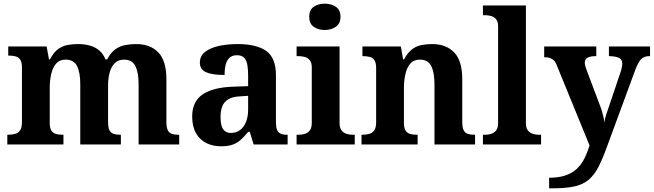

<svg xmlns="http://www.w3.org/2000/svg" viewBox="-20 -790 3575 1050"><path d="M20 0V-53H22Q45.3 -53 62.5 -57.8Q79.7 -62.6 89.9 -77.4Q100 -92.3 100 -122V-421Q100 -449.5 91 -463.2Q82 -477 66 -481.5Q50 -486 28 -486H25V-536H235L248 -465H253Q273 -503 296.5 -520.5Q320 -538 347.3 -543.5Q374.6 -549 406 -549Q443 -549 472.5 -540.5Q502 -532 523.5 -513.5Q545 -495 557 -465H566Q586 -503 611 -520.5Q636 -538 664.8 -543.5Q693.6 -549 725 -549Q802 -549 846 -503.2Q890 -457.4 890 -356V-123.5Q890 -93 897.5 -78Q905 -63 920 -58Q935 -53 957 -53H960V0H738V-329Q738 -394 720.1 -429Q702.3 -464 658.2 -464Q627 -464 607.4 -444.4Q587.8 -424.9 579.4 -392.4Q571 -360 571 -321V-124Q571 -93.5 578.5 -78.3Q586 -63 601 -58Q616 -53 638 -53H641V0H419V-329Q419 -394 401.1 -429Q383.1 -464 338.8 -464Q306 -464 287.1 -442.5Q268.3 -420.9 260.1 -385.5Q252 -350.1 252 -309V-118Q252 -90 261 -76Q270 -62 286 -57.5Q302 -53 324 -53H327V0Z M1188 10Q1144 10 1108.5 -7.5Q1073 -25 1052 -61.4Q1031 -97.7 1031 -153Q1031 -234 1087 -273Q1143 -312 1255 -316L1337 -318.8V-374Q1337 -407.6 1333 -433.3Q1329 -459 1316 -473.5Q1303 -488 1275.5 -488Q1250 -488 1235 -474Q1220 -460 1214 -435.5Q1208 -411 1208 -380Q1141 -380 1107 -395Q1073 -410 1073 -447Q1073 -483.8 1101 -505.9Q1129 -528 1175.9 -538.5Q1222.8 -549 1278.8 -549Q1384 -549 1436.5 -511Q1489 -473 1489 -379.4V-124.1Q1489 -96.6 1494.5 -81.3Q1500 -66 1513.7 -59.5Q1527.4 -53 1549 -53H1553V0H1367L1346 -69H1337.4Q1315 -42 1295.5 -24.5Q1276 -7 1251 1.5Q1226 10 1188 10ZM1242.8 -63Q1272 -63 1292.8 -78.7Q1313.7 -94.3 1325.3 -123.3Q1337 -152.3 1337 -191V-266L1292 -263Q1252 -261 1228.9 -247.3Q1205.9 -233.5 1195.9 -209.3Q1186 -185.1 1186 -149.4Q1186 -121 1192 -101.5Q1198 -82 1210.8 -72.5Q1223.6 -63 1242.8 -63Z M1602 0V-53H1614Q1629 -53 1645.5 -57.5Q1662 -62 1673.5 -75.9Q1685 -89.8 1685 -117.7V-422Q1685 -448.9 1673 -462Q1661 -475 1644.5 -479Q1628 -483 1614 -483H1602V-536H1837V-118Q1837 -90 1848.5 -76Q1860 -62 1877 -57.5Q1894 -53 1908 -53H1920V0ZM1756.1 -626Q1720 -626 1695.5 -643.5Q1671 -661 1671 -698Q1671 -736 1695.7 -753Q1720.5 -770 1756.5 -770Q1791 -770 1816.5 -753Q1842 -736 1842 -698Q1842 -661 1816.4 -643.5Q1790.8 -626 1756.1 -626Z M1957 0V-53H1959Q1982 -53 1999.5 -58Q2017 -63 2027 -77.7Q2037 -92.4 2037 -121.8V-417.6Q2037 -446 2028 -460Q2019 -474 2003 -478.5Q1987 -483 1965 -483H1962V-536H2172L2184.7 -465H2189.5Q2210 -503 2233.5 -520.5Q2257 -538 2284.3 -543.5Q2311.7 -549 2342.9 -549Q2420 -549 2464 -503.2Q2508 -457.4 2508 -356V-123.5Q2508 -93 2515.5 -78Q2523 -63 2538 -58Q2553 -53 2575 -53H2578V0H2356V-329Q2356 -394 2338.1 -429Q2320.3 -464 2275.8 -464Q2243 -464 2224.2 -442.5Q2205.3 -420.9 2197.2 -385.5Q2189 -350.1 2189 -309V-118Q2189 -90 2198 -76Q2207 -62 2223 -57.5Q2239 -53 2261 -53H2264V0Z M2621 0V-53H2633Q2648 -53 2664.5 -57.5Q2681 -62 2692.5 -76Q2704 -90 2704 -118V-646Q2704 -673 2692 -686Q2680 -699 2663.5 -703Q2647 -707 2633 -707H2621V-760H2856V-118Q2856 -90 2867.5 -76Q2879 -62 2896 -57.5Q2913 -53 2927 -53H2939V0Z M2983 182Q3035 182 3072 169.5Q3109 157 3134 133.5Q3159 110 3175.5 77.5Q3192 45 3204 5L3024 -435Q3017 -453 3007 -461.5Q2997 -470 2985.5 -473.5Q2974 -477 2960 -477H2956V-536H3241V-483H3238Q3210 -483 3194 -475Q3178 -467 3178 -446Q3178 -438 3181.5 -426.5Q3185 -415 3188 -407L3257 -224Q3267 -199 3272.5 -180Q3278 -161 3281 -146.5Q3284 -132 3285 -118Q3287 -139 3295.5 -165Q3304 -191 3307 -198L3373 -394Q3377 -404 3380 -419Q3383 -434 3383 -443Q3383 -465 3365 -473.5Q3347 -482 3314 -483H3310V-536H3535V-483H3531Q3513 -483 3499.5 -476Q3486 -469 3475.5 -453Q3465 -437 3455 -410L3304 0Q3278 73 3254.5 119.5Q3231 166 3200 192.5Q3169 219 3121.5 229.5Q3074 240 3000 240H2983Z"/></svg>

Font: Noto Serif Tamil
Style: Regular
Weight: 400
Designer: Indian Type Foundry, Tom Grace, and the Monotype Design Team
Foundry: Monotype Imaging Inc.
Version: Version 2.003